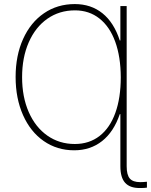

<svg xmlns="http://www.w3.org/2000/svg" viewBox="-20 -737 751 954"><path d="M676.8 168Q690.4 168 710 166V195.3Q699.2 197.3 673.8 197.3Q625 197.3 601.6 171.1Q578.1 145 578.1 88.9V-169.9H575.2Q545.4 -82 487.3 -36.1Q429.2 9.8 348.6 9.8Q263.7 9.8 197.5 -36.1Q131.3 -82 94.5 -165Q57.6 -248 57.6 -354.5Q57.6 -460.9 94.7 -543.2Q131.8 -625.5 198.5 -671.1Q265.1 -716.8 351.6 -716.8Q432.1 -716.8 489 -671.1Q545.9 -625.5 575.2 -536.1H578.1V-707H609.4V88.9Q609.4 132.3 625 150.1Q640.6 168 676.8 168ZM580.1 -353.5Q579.6 -455.1 552.5 -529.8Q525.4 -604.5 474.1 -645Q422.9 -685.5 352.5 -685.5Q274.9 -685.5 215.3 -643.8Q155.8 -602.1 122.8 -526.6Q89.8 -451.2 89.8 -353.5Q89.8 -255.4 122.8 -180.2Q155.8 -105 215.3 -63.2Q274.9 -21.5 351.6 -21.5Q423.3 -21.5 474.9 -61.5Q526.4 -101.6 553.2 -176.3Q580.1 -251 580.1 -353.5Z"/></svg>

Font: Pretendard Std Thin
Style: Regular
Weight: 100
Designer: Base glyphs from Inter by Rasmus Andersson; Hangeul glyphs from Noto Sans CJK(Source Han Sans) by Jang Soo-young and Kan
Foundry: Kil Hyung-jin
Version: Version 1.309